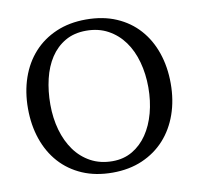

<svg xmlns="http://www.w3.org/2000/svg" viewBox="-77 -754 876 846"><g transform="rotate(-10 361.0 -330.5)"><path d="M41.5 -331.1Q41.5 -405.3 63.2 -468Q85 -530.8 126.2 -576.4Q167.5 -622.1 226.8 -647.7Q286.1 -673.3 360.8 -673.3Q437 -673.3 496.3 -647.7Q555.7 -622.1 596.4 -576.4Q637.2 -530.8 658.7 -468Q680.2 -405.3 680.2 -331.1Q680.2 -256.8 658.2 -194.1Q636.2 -131.3 594.7 -85.4Q553.2 -39.6 494.1 -13.9Q435.1 11.7 360.8 11.7Q285.2 11.7 225.8 -13.9Q166.5 -39.6 125.5 -85.4Q84.5 -131.3 63 -194.1Q41.5 -256.8 41.5 -331.1ZM141.6 -331.1Q141.6 -270.5 156.7 -217Q171.9 -163.6 200.7 -123.8Q229.5 -84 272 -61Q314.5 -38.1 369.1 -38.1Q418.9 -38.1 458 -61Q497.1 -84 524.2 -123.8Q551.3 -163.6 565.7 -217Q580.1 -270.5 580.1 -331.1Q580.1 -391.6 565.4 -445.1Q550.8 -498.5 522 -538.3Q493.2 -578.1 450.7 -601.3Q408.2 -624.5 353 -624.5Q298.8 -624.5 259 -601.3Q219.2 -578.1 193.1 -538.3Q167 -498.5 154.3 -445.1Q141.6 -391.6 141.6 -331.1Z"/></g></svg>

Font: PT Astra Serif
Style: Regular
Weight: 400
Designer: A.Korolkova, I. Chaeva
Foundry: ParaType Ltd
Version: Version 1.002